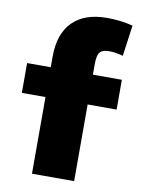

<svg xmlns="http://www.w3.org/2000/svg" viewBox="-86 -829 655 888"><g transform="rotate(10 241.0 -385.0)"><path d="M127 0V-360H16V-500H127V-550Q127 -657 183 -713.5Q239 -770 345 -770Q372 -770 404.5 -766.5Q437 -763 466 -755L446 -610Q410 -620 380 -620Q349 -620 337 -605.5Q325 -591 325 -550V-500H461V-360H325V0Z"/></g></svg>

Font: M PLUS 1 Black
Style: Regular
Weight: 900
Designer: Coji Morishita
Foundry: UNDERFOREST DESIGN
Version: Version 1.001